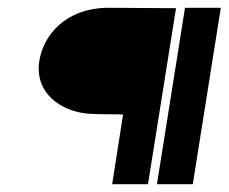

<svg xmlns="http://www.w3.org/2000/svg" viewBox="-20 -473 587 493"><path d="M81 -317C68 -234 136 -187 207 -181C240 -179 270 -180 296 -179L268 0H360L432 -452L254 -453C149 -451 92 -384 81 -317ZM383 0H475L547 -453H455Z"/></svg>

Font: Rabbid Highway Sign II Hop
Style: Obl
Weight: 400
Foundry: Cannot Into Space Fonts
Version: Version 0.277